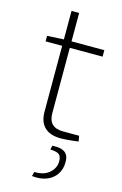

<svg xmlns="http://www.w3.org/2000/svg" viewBox="-130 -687 616 973"><g transform="rotate(15 178.0 -200.5)"><path d="M159 -631V-106Q159 -67 178.5 -48.5Q198 -30 236 -30H320L325 -1Q311 1 293 3Q275 5 259 6Q243 7 233 7Q177 7 148 -21Q119 -49 119 -102V-631ZM331 -482V-448H32V-477L126 -482ZM202 54Q231 52 250.5 58Q270 64 279.5 79Q289 94 288 119Q288 155 269.5 182Q251 209 218.5 221.5Q186 234 142 229L148 206Q198 208 227 182.5Q256 157 256 121Q256 96 243.5 86Q231 76 197 75Z"/></g></svg>

Font: Exo 2 ExtraLight
Style: Regular
Weight: 250
Designer: Natanael Gama
Foundry: Natanael Gama
Version: Version 2.010